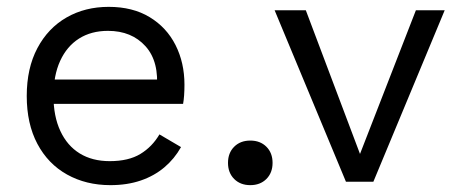

<svg xmlns="http://www.w3.org/2000/svg" viewBox="-20 -530 1329 560"><path d="M302 10Q231 10 175.5 -21Q120 -52 89 -110.5Q58 -169 58 -250Q58 -331 89 -389.5Q120 -448 174 -479Q228 -510 297 -510Q367 -510 416.5 -480Q466 -450 492 -398.5Q518 -347 518 -283Q518 -266 517 -252Q516 -238 514 -227H110V-298H479L437 -267Q445 -350 404.5 -395Q364 -440 295 -440Q246 -440 210.5 -417.5Q175 -395 155.5 -352.5Q136 -310 136 -250Q136 -191 156 -148Q176 -105 212.5 -82.5Q249 -60 300 -60Q355 -60 389.5 -81Q424 -102 445 -138L508 -101Q489 -67 459.5 -42Q430 -17 390.5 -3.5Q351 10 302 10Z M710 -120Q739 -120 757 -102Q775 -84 775 -55Q775 -26 757 -8Q739 10 710 10Q681 10 663 -8Q645 -26 645 -55Q645 -84 663 -102Q681 -120 710 -120Z M1193 -500H1277L1069 0H989L781 -500H872L1030 -81Z"/></svg>

Font: Work Sans
Style: Regular
Weight: 400
Designer: Wei Huang
Foundry: Wei Huang
Version: Version 2.006; ttfautohint (v1.8.1.43-b0c9)